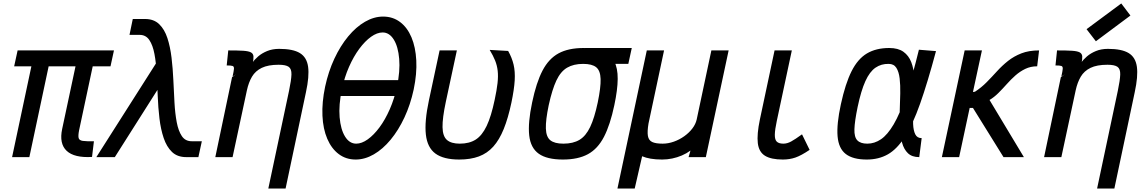

<svg xmlns="http://www.w3.org/2000/svg" viewBox="-20 -910 6640 1112"><path d="M513 -1Q410 5 366 -36.5Q322 -78 340 -163L437 -618H640L620 -526H62L82 -618H640L620 -526H517L438 -155Q432 -124 435.5 -110.5Q439 -97 459.5 -94Q480 -91 524 -92ZM50 0 176 -593H276L150 0Z M1059 0Q1007 0 976 -30Q945 -60 928 -110.5Q911 -161 903.5 -224Q896 -287 893.5 -354Q891 -421 887.5 -484Q884 -547 874.5 -597.5Q865 -648 845 -678Q825 -708 789 -708H730L749 -800H820Q871 -800 902 -770Q933 -740 949.5 -689.5Q966 -639 973.5 -576Q981 -513 984 -446Q987 -379 990.5 -316Q994 -253 1003.5 -202.5Q1013 -152 1033 -122Q1053 -92 1090 -92H1149L1129 0ZM538 0 928 -613 943 -470 645 0Z M1534 182 1654 -384Q1667 -446 1668 -478.5Q1669 -511 1652 -523Q1635 -535 1594 -535Q1533 -535 1496 -517Q1459 -499 1439.5 -466Q1420 -433 1410 -387L1327 0H1227L1324 -463L1442 -547Q1454 -565 1475.5 -583.5Q1497 -602 1527.5 -614.5Q1558 -627 1597 -627Q1677 -627 1717 -602.5Q1757 -578 1764.5 -523Q1772 -468 1752 -376L1634 182ZM1327 -467Q1334 -498 1335 -511.5Q1336 -525 1327 -528Q1318 -531 1293 -531L1302 -618Q1358 -618 1389 -616Q1420 -614 1433.5 -606.5Q1447 -599 1448 -583Q1449 -567 1443 -539Z M2040 14Q1984 14 1942 -17.5Q1900 -49 1875.5 -106Q1851 -163 1847.5 -240Q1844 -317 1863 -408Q1882 -496 1916.5 -570Q1951 -644 1996.5 -699Q2042 -754 2094 -784Q2146 -814 2199 -814Q2255 -814 2297 -782.5Q2339 -751 2363 -694Q2387 -637 2391 -560Q2395 -483 2376 -392Q2357 -304 2322.5 -230Q2288 -156 2242.5 -101Q2197 -46 2145 -16Q2093 14 2040 14ZM2043 -78Q2075 -78 2110 -103Q2145 -128 2178 -172.5Q2211 -217 2237.5 -277.5Q2264 -338 2279 -408Q2298 -498 2292 -569Q2286 -640 2260.5 -681Q2235 -722 2196 -722Q2164 -722 2129 -697Q2094 -672 2061 -627.5Q2028 -583 2001.5 -523Q1975 -463 1960 -392Q1941 -302 1947 -231Q1953 -160 1978.5 -119Q2004 -78 2043 -78ZM1900 -354 1919 -446H2344L2325 -354Z M2640 14Q2549 14 2502 -20.5Q2455 -55 2446.5 -130.5Q2438 -206 2464 -328L2526 -618H2626L2562 -320Q2542 -226 2543 -173.5Q2544 -121 2568.5 -99.5Q2593 -78 2643 -78Q2698 -78 2735 -101.5Q2772 -125 2798.5 -180.5Q2825 -236 2845 -332Q2857 -388 2861.5 -428Q2866 -468 2862.5 -499.5Q2859 -531 2847.5 -559.5Q2836 -588 2816 -621L2923 -615Q2945 -576 2954.5 -536Q2964 -496 2961 -444.5Q2958 -393 2942 -316Q2923 -226 2897.5 -163Q2872 -100 2837 -61Q2802 -22 2753.5 -4Q2705 14 2640 14Z M3240 14Q3148 14 3100.5 -19.5Q3053 -53 3045 -126Q3037 -199 3062 -317Q3086 -432 3122 -501Q3158 -570 3215 -601Q3272 -632 3360 -632Q3429 -632 3472.5 -613.5Q3516 -595 3537 -555.5Q3558 -516 3557.5 -453Q3557 -390 3538 -301Q3514 -187 3478 -117.5Q3442 -48 3385 -17Q3328 14 3240 14ZM3243 -78Q3299 -78 3336 -100Q3373 -122 3398 -174.5Q3423 -227 3442 -317Q3460 -404 3458.5 -452.5Q3457 -501 3433 -520.5Q3409 -540 3357 -540Q3302 -540 3264.5 -518Q3227 -496 3202.5 -444Q3178 -392 3158 -301Q3140 -215 3141.5 -166Q3143 -117 3167.5 -97.5Q3192 -78 3243 -78ZM3349 -540 3369 -632H3639L3619 -540Z M3556 182 3726 -618H3826L3736 -195Q3728 -148 3732.5 -122.5Q3737 -97 3757.5 -87.5Q3778 -78 3818 -78Q3850 -78 3882.5 -89.5Q3915 -101 3943 -121Q3971 -141 3990 -166Q4009 -191 4015 -218L4100 -618H4200L4068 0H3968L3979 -38Q3956 -21 3929 -9.5Q3902 2 3873 8Q3844 14 3815 14Q3777 14 3748.5 9Q3720 4 3699 -5L3656 182Z M4514 14Q4446 14 4410.5 -8Q4375 -30 4369 -81Q4363 -132 4381 -218L4466 -618H4566L4479 -210Q4468 -159 4467.5 -130Q4467 -101 4479 -89.5Q4491 -78 4517 -78Q4539 -78 4562 -90.5Q4585 -103 4625 -132L4669 -42Q4620 -9 4586.5 2.5Q4553 14 4514 14Z M5318 -110 5304 0Q5262 0 5238.5 -22.5Q5215 -45 5204.5 -83.5Q5194 -122 5191.5 -170Q5189 -218 5191 -269.5Q5193 -321 5194 -369Q5195 -417 5190.5 -455.5Q5186 -494 5171.5 -517Q5157 -540 5127 -540Q5084 -541 5050.5 -518Q5017 -495 4992 -440Q4967 -385 4947 -290Q4930 -208 4928.5 -162Q4927 -116 4945.5 -97Q4964 -78 5003 -78Q5045 -78 5082.5 -103.5Q5120 -129 5156 -190Q5192 -251 5227.5 -356.5Q5263 -462 5302 -622L5401 -614Q5352 -431 5309 -309.5Q5266 -188 5220.5 -117Q5175 -46 5122 -16Q5069 14 5000 14Q4920 14 4878.5 -18Q4837 -50 4831 -120.5Q4825 -191 4850 -306Q4876 -426 4912 -497.5Q4948 -569 5001 -600.5Q5054 -632 5130 -632Q5182 -632 5212.5 -610Q5243 -588 5257.5 -550.5Q5272 -513 5275 -467Q5278 -421 5275.5 -371Q5273 -321 5270 -275Q5267 -229 5268.5 -191.5Q5270 -154 5281 -132Q5292 -110 5318 -110Z M5435 0 5567 -618H5667L5615 -377L5627 -379Q5664 -403 5694.5 -434Q5725 -465 5754.5 -497.5Q5784 -530 5818 -557Q5852 -584 5895.5 -601Q5939 -618 5998 -618L5987 -526Q5949 -526 5918 -511Q5887 -496 5861 -473Q5835 -450 5811 -423Q5787 -396 5762.5 -371.5Q5738 -347 5711 -331L5910 0H5792L5615 -285H5596L5535 0Z M6334 182 6454 -384Q6467 -446 6468 -478.5Q6469 -511 6452 -523Q6435 -535 6394 -535Q6333 -535 6296 -517Q6259 -499 6239.5 -466Q6220 -433 6210 -387L6127 0H6027L6124 -463L6242 -547Q6254 -565 6275.5 -583.5Q6297 -602 6327.5 -614.5Q6358 -627 6397 -627Q6477 -627 6517 -602.5Q6557 -578 6564.5 -523Q6572 -468 6552 -376L6434 182ZM6127 -467Q6134 -498 6135 -511.5Q6136 -525 6127 -528Q6118 -531 6093 -531L6102 -618Q6158 -618 6189 -616Q6220 -614 6233.5 -606.5Q6247 -599 6248 -583Q6249 -567 6243 -539ZM6327 -671 6273 -741 6474 -890 6527 -820Z"/></svg>

Font: Victor Mono Thin
Style: Italic
Weight: 100
Italic angle: -12°
Monospace: yes
Designer: Rune Bjørnerås
Version: Version 1.561;gftools[0.9.30]